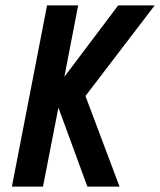

<svg xmlns="http://www.w3.org/2000/svg" viewBox="-20 -690 592 710"><path d="M303 0 196 -292 139 0H24L154 -670H269L218 -406L417 -670H552L296 -335L422 0Z"/></svg>

Font: Lode Term
Style: Bold Italic
Weight: 700
Italic angle: -11°
Monospace: yes
Designer: Belleve Invis
Foundry: Belleve Invis
Version: Version 29.2.0